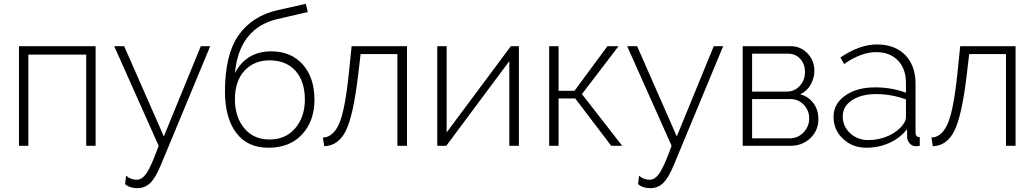

<svg xmlns="http://www.w3.org/2000/svg" viewBox="-20 -761 5399 1002"><path d="M479 -520V0H430V-476H128V0H79V-520Z M633 200 638 156Q662 177 694 177Q722 177 746 141Q770 105 808 0L576 -520H628L835 -49L1028 -520H1077L820 99Q792 167 764 194Q736 221 697 221Q657 221 633 200Z M1586 -698 1430 -662Q1229 -616 1206 -380Q1266 -493 1396 -493Q1499 -493 1560 -424.5Q1621 -356 1621 -241Q1621 -129 1556.5 -59.5Q1492 10 1381 10Q1271 10 1212.5 -68Q1154 -146 1154 -284Q1154 -476 1225 -577Q1296 -678 1429 -708L1576 -741ZM1206 -243Q1206 -151 1254.5 -92Q1303 -33 1387 -33Q1471 -33 1521 -92Q1571 -151 1571 -241Q1571 -337 1522 -391.5Q1473 -446 1386 -446Q1306 -446 1256 -392Q1206 -338 1206 -243Z M1672 2 1665 -43Q1719 -45 1750 -116Q1781 -187 1801 -383L1815 -520H2104V0H2054V-479H1862L1848 -361Q1823 -154 1784 -77Q1745 0 1672 2Z M2311 -520V-70L2646 -520H2688V0H2638V-442L2309 0H2262V-520Z M2978 -287 3150 -520H3208L3017 -270L3227 0H3170L2982 -247H2895V0H2846V-520H2895V-287Z M3310 200 3315 156Q3339 177 3371 177Q3399 177 3423 141Q3447 105 3485 0L3253 -520H3305L3512 -49L3705 -520H3754L3497 99Q3469 167 3441 194Q3413 221 3374 221Q3334 221 3310 200Z M3856 -520H4105Q4159 -520 4194.5 -482Q4230 -444 4230 -392Q4230 -353 4210.5 -319Q4191 -285 4156 -269Q4200 -257 4225.5 -222Q4251 -187 4251 -140Q4251 -80 4209 -40Q4167 0 4105 0H3856ZM3905 -283H4085Q4127 -283 4154 -313Q4181 -343 4181 -385Q4181 -426 4156.5 -453.5Q4132 -481 4091 -481H3905ZM3905 -39H4101Q4144 -39 4173.5 -70Q4203 -101 4203 -143Q4203 -184 4175 -214Q4147 -244 4104 -244H3905Z M4501 10Q4429 10 4379.5 -36.5Q4330 -83 4330 -151Q4330 -219 4390.5 -262Q4451 -305 4547 -305Q4634 -305 4708 -277V-328Q4708 -402 4666 -445.5Q4624 -489 4552 -489Q4475 -489 4385 -427L4366 -461Q4466 -529 4556 -529Q4650 -529 4704 -474Q4758 -419 4758 -324V-70Q4758 -45 4780 -45V0Q4768 2 4760 2Q4741 2 4728.5 -11.5Q4716 -25 4714 -44V-87Q4678 -41 4622 -15.5Q4566 10 4501 10ZM4511 -30Q4568 -30 4616.5 -52Q4665 -74 4692 -110Q4708 -131 4708 -150V-242Q4633 -270 4552 -270Q4475 -270 4426.5 -238Q4378 -206 4378 -154Q4378 -102 4416.5 -66Q4455 -30 4511 -30Z M4848 2 4841 -43Q4895 -45 4926 -116Q4957 -187 4977 -383L4991 -520H5280V0H5230V-479H5038L5024 -361Q4999 -154 4960 -77Q4921 0 4848 2Z"/></svg>

Font: Raleway
Style: Light
Weight: 300
Designer: Matt McInerney, Pablo Impallari, Rodrigo Fuenzalida
Foundry: Matt McInerney, Pablo Impallari, Rodrigo Fuenzalida
Version: Version 3.000